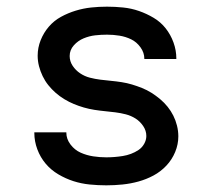

<svg xmlns="http://www.w3.org/2000/svg" viewBox="-20 -548 640 576"><path d="M299 8Q274 8 249 5.5Q224 3 200.5 -4.5Q177 -12 155 -25Q133 -38 117 -57Q101 -76 92 -100Q83 -124 83 -149V-151H179V-150Q179 -131 191.5 -114.5Q204 -98 222 -90Q240 -82 259.5 -79Q279 -76 299 -76Q311 -76 323.5 -77Q336 -78 348.5 -80Q361 -82 373 -86.5Q385 -91 395.5 -98Q406 -105 412.5 -116.5Q419 -128 419 -140Q419 -156 409.5 -170Q400 -184 386.5 -192.5Q373 -201 357.5 -205Q342 -209 326 -211Q310 -213 294.5 -214.5Q279 -216 263 -218.5Q247 -221 231.5 -225.5Q216 -230 201.5 -236Q187 -242 173 -250.5Q159 -259 147 -269.5Q135 -280 125 -292.5Q115 -305 108 -319.5Q101 -334 97 -349.5Q93 -365 93 -381Q93 -405 102 -427.5Q111 -450 126.5 -468Q142 -486 163 -497.5Q184 -509 207 -516Q230 -523 253.5 -525.5Q277 -528 301 -528Q325 -528 349.5 -525.5Q374 -523 397 -515Q420 -507 441 -494.5Q462 -482 477 -463Q492 -444 500.5 -420.5Q509 -397 509 -373V-371H413V-372Q413 -390 401.5 -406Q390 -422 373.5 -430Q357 -438 338.5 -441Q320 -444 301 -444Q283 -444 265.5 -442Q248 -440 231 -433Q214 -426 201.5 -412Q189 -398 189 -380Q189 -364 198 -350.5Q207 -337 220.5 -328Q234 -319 249.5 -315Q265 -311 281 -309Q297 -307 313 -305.5Q329 -304 345 -301.5Q361 -299 376 -294.5Q391 -290 406 -284Q421 -278 434.5 -269.5Q448 -261 460.5 -250.5Q473 -240 483 -227.5Q493 -215 500 -201Q507 -187 511 -171Q515 -155 515 -139Q515 -115 505.5 -92Q496 -69 479 -51Q462 -33 440.5 -21.5Q419 -10 395.5 -3.5Q372 3 347.5 5.5Q323 8 299 8Z"/></svg>

Font: Iosevka Aile Medium
Style: Regular
Weight: 500
Designer: Belleve Invis
Foundry: Belleve Invis
Version: Version 27.3.5; ttfautohint (v1.8.4)